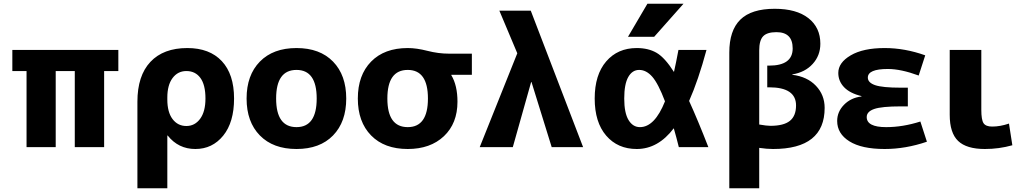

<svg xmlns="http://www.w3.org/2000/svg" viewBox="-20 -787 5476 1027"><path d="M380 -407H278V0H122V-407H46V-520H613V-407H537V0H380Z M715 220V-243Q715 -382 784.5 -456Q854 -530 982 -530Q1101 -530 1166.5 -460Q1232 -390 1232 -260Q1232 -133 1174 -61.5Q1116 10 1025 10Q934 10 877 -62H875V220ZM1079 -260Q1079 -333 1052 -370Q1025 -407 977 -407Q931 -407 903 -369.5Q875 -332 875 -265V-255Q875 -187 903 -150Q931 -113 977 -113Q1022 -113 1050.5 -151.5Q1079 -190 1079 -260Z M1370 -457.5Q1441 -530 1566 -530Q1691 -530 1761.5 -457.5Q1832 -385 1832 -260Q1832 -135 1761.5 -62.5Q1691 10 1566 10Q1441 10 1370 -62.5Q1299 -135 1299 -260Q1299 -385 1370 -457.5ZM1566 -107Q1674 -107 1674 -260Q1674 -413 1566 -413Q1457 -413 1457 -260Q1457 -107 1566 -107Z M2394 -387V-385Q2427 -330 2427 -243Q2427 -127 2354.5 -58.5Q2282 10 2161 10Q2036 10 1965 -62.5Q1894 -135 1894 -260Q1894 -385 1965 -457.5Q2036 -530 2161 -530Q2208 -530 2266.5 -515Q2325 -500 2381 -500H2504V-387ZM2161 -107Q2269 -107 2269 -260Q2269 -413 2161 -413Q2052 -413 2052 -260Q2052 -107 2161 -107Z M2821 -348 2723 0H2546L2747 -502L2651 -730H2819L3099 0H2931L2823 -348Z M3443 -767H3636L3479 -590H3339ZM3666 -247Q3713 -144 3769 0H3611Q3599 -49 3584 -101Q3500 10 3386 10Q3284 10 3222.5 -61.5Q3161 -133 3161 -260Q3161 -387 3222.5 -458.5Q3284 -530 3386 -530Q3448 -530 3492 -504.5Q3536 -479 3585 -402Q3596 -450 3609 -520H3759Q3715 -357 3666 -247ZM3537 -245Q3501 -340 3469 -376.5Q3437 -413 3399 -413Q3362 -413 3340.5 -375Q3319 -337 3319 -260Q3319 -183 3342 -145Q3365 -107 3403 -107Q3482 -107 3537 -245Z M4101 -114Q4172 -114 4205 -140.5Q4238 -167 4238 -223Q4238 -320 4094 -320H4084V-436H4094Q4220 -436 4220 -528Q4220 -615 4133 -615Q4083 -615 4062 -593Q4041 -571 4041 -517V-121Q4081 -114 4101 -114ZM4041 4V220H3881V-506Q3881 -624 3940 -682Q3999 -740 4124 -740Q4240 -740 4304 -690Q4368 -640 4368 -553Q4368 -490 4327 -445Q4286 -400 4218 -389V-387Q4298 -377 4344.5 -328Q4391 -279 4391 -210Q4391 10 4115 10Q4082 10 4041 4Z M4588 -273Q4526 -288 4495 -320.5Q4464 -353 4464 -397Q4464 -452 4530.5 -491Q4597 -530 4712 -530Q4820 -530 4929 -491L4894 -383Q4799 -418 4729 -418Q4622 -418 4622 -372Q4622 -345 4661 -331.5Q4700 -318 4799 -318H4836V-218H4799Q4696 -218 4656 -204Q4616 -190 4616 -161Q4616 -107 4720 -107Q4809 -107 4903 -137L4938 -29Q4824 10 4712 10Q4589 10 4523.5 -31Q4458 -72 4458 -140Q4458 -189 4494.5 -226.5Q4531 -264 4588 -271Z M5229 -520V-200Q5229 -146 5241 -128Q5253 -110 5287 -110Q5330 -110 5377 -126L5395 -10Q5324 10 5248 10Q5150 10 5105 -33Q5060 -76 5060 -173V-520Z"/></svg>

Font: Mplus 1p ExtraBold
Style: Regular
Weight: 800
Version: Version 1.061